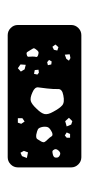

<svg xmlns="http://www.w3.org/2000/svg" viewBox="117 -556 236 511"><g transform="rotate(-90 235.5 -300.0)"><path d="M73 -202Q62 -202 54 -210Q46 -218 46 -229V-371Q46 -382 54 -390Q62 -398 73 -398H398Q409 -398 417 -390Q425 -382 425 -371V-229Q425 -218 417 -210Q409 -202 398 -202ZM320 -364 310 -371 301 -363 307 -353 319 -350ZM177 -371H165L162 -362L168 -353L177 -359ZM85 -364 76 -360 71 -347 86 -344 90 -355ZM358 -338Q355 -343 353 -346Q351 -349 345 -347Q340 -346 340.5 -342Q341 -338 341 -332Q341 -326 340 -322.5Q339 -319 345 -317Q351 -315 354 -316.5Q357 -318 361 -324Q364 -328 362.5 -330.5Q361 -333 358 -338ZM246 -332Q231 -339 222.5 -336.5Q214 -334 202 -321Q190 -309 188 -300Q186 -291 194 -277Q203 -260 211 -253Q219 -246 238 -250Q255 -253 254.5 -264Q254 -275 256 -293Q258 -308 259 -317Q260 -326 246 -332ZM305 -326 295 -328 293 -319 298 -315 306 -316ZM154 -304Q152 -315 147.5 -317.5Q143 -320 133 -322Q124 -323 121.5 -319.5Q119 -316 115 -309Q112 -303 113.5 -300Q115 -297 120 -292Q126 -286 128.5 -281.5Q131 -277 139 -280Q149 -285 152 -289.5Q155 -294 154 -304ZM332 -288 326 -293 318 -291 320 -282 328 -281ZM93 -275Q91 -279 88 -279Q85 -279 81 -278Q72 -276 72 -270Q71 -262 79 -259Q85 -256 91 -263Q97 -270 93 -275ZM367 -279 359 -275 357 -266 366 -263 373 -271ZM139 -241 131 -246 125 -241V-232H135ZM346 -246 335 -242 330 -235 337 -231 347 -233ZM169 -245 155 -241 160 -229 169 -226 178 -235Z"/></g></svg>

Font: Rubik Moonrocks
Style: Regular
Weight: 400
Designer: Hubert and Fischer, NaN
Foundry: Hubert and Fischer, NaN
Version: Version 2.200